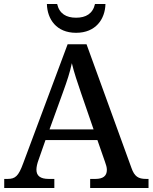

<svg xmlns="http://www.w3.org/2000/svg" viewBox="-20 -934 758 954"><path d="M358 -771C456 -771 502 -839 504 -914H452C441 -866 407 -846 358 -846C309 -846 275 -866 264 -914H213C215 -839 260 -771 358 -771ZM1 0H250V-45H222C181 -45 161 -60 161 -91C161 -104 165 -122 171 -138L206 -238H464L502 -129C507 -115 511 -103 511 -90C511 -59 491 -45 454 -45H428V0H718V-45H706C667 -45 648 -57 633 -100L410 -714H316L95 -122C72 -59 56 -45 18 -45H1ZM226 -291 293 -476C314 -534 327 -573 337 -620C348 -573 365 -524 384 -468L445 -291Z"/></svg>

Font: Noto Serif Georgian Medium
Style: Regular
Weight: 500
Designer: Monotype Design Team, Akaki Razmadze
Foundry: Google LLC
Version: Version 2.003